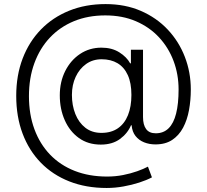

<svg xmlns="http://www.w3.org/2000/svg" viewBox="-20 -723 1009 936"><path d="M500 193.4Q399.4 193.4 318.1 161.4Q236.8 129.4 179 70.1Q121.1 10.7 90.1 -71.8Q59.1 -154.3 59.1 -255.9Q59.1 -355.5 90.3 -437.5Q121.6 -519.5 179.2 -578.9Q236.8 -638.2 316.9 -670.7Q397 -703.1 494.6 -703.1Q590.3 -703.1 666.7 -669.9Q743.2 -636.7 797.6 -578.9Q852.1 -521 881.1 -445.8Q910.2 -370.6 910.2 -286.6Q910.2 -234.4 901.4 -186.3Q892.6 -138.2 872.6 -100.6Q852.5 -63 819.6 -41Q786.6 -19 737.8 -19Q707.5 -19 682.1 -29.3Q656.7 -39.6 640.6 -60.1Q624.5 -80.6 621.6 -112.3H618.7Q602.1 -72.8 564.9 -45.4Q527.8 -18.1 471.2 -18.1Q409.2 -18.1 364.5 -50.3Q319.8 -82.5 295.7 -137Q271.5 -191.4 271.5 -258.3Q271.5 -324.2 298.1 -377Q324.7 -429.7 370.6 -460.2Q416.5 -490.7 474.6 -490.7Q525.4 -490.7 561.5 -468Q597.7 -445.3 614.7 -414.1H618.2V-480.5H677.2V-152.3Q677.2 -114.3 692.4 -93.8Q707.5 -73.2 739.3 -73.2Q777.3 -73.2 802 -97.7Q826.7 -122.1 838.6 -169.7Q850.6 -217.3 850.6 -286.6Q850.6 -360.4 826.2 -425.5Q801.8 -490.7 755.4 -540.8Q709 -590.8 642.8 -619.4Q576.7 -647.9 493.2 -647.9Q409.2 -647.9 340.8 -619.9Q272.5 -591.8 223.4 -539.8Q174.3 -487.8 147.7 -415.3Q121.1 -342.8 121.1 -254.4Q121.1 -165.5 147.7 -93.3Q174.3 -21 224.1 30.8Q273.9 82.5 344.2 110.1Q414.6 137.7 502 137.7Q542 137.7 579.6 130.4Q617.2 123 648.7 111.8Q680.2 100.6 701.2 89.4L720.7 141.6Q694.8 155.3 658.7 167Q622.6 178.7 581.8 186Q541 193.4 500 193.4ZM474.6 -75.2Q522 -75.2 554.4 -97.4Q586.9 -119.6 603.8 -161.4Q620.6 -203.1 620.6 -260.3Q620.6 -318.4 603 -356.9Q585.4 -395.5 553 -414.8Q520.5 -434.1 475.6 -434.1Q432.1 -434.1 399.7 -410.9Q367.2 -387.7 348.9 -348.4Q330.6 -309.1 330.6 -260.3Q330.6 -209.5 347.2 -167.5Q363.8 -125.5 396 -100.3Q428.2 -75.2 474.6 -75.2Z"/></svg>

Font: Inter 18pt Light
Style: Regular
Weight: 300
Designer: Rasmus Andersson
Foundry: rsms
Version: Version 4.001;git-66647c0bb